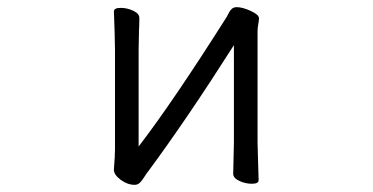

<svg xmlns="http://www.w3.org/2000/svg" viewBox="-20 -503 1040 536"><path d="M394 -25Q389 -19 382.5 -8.5Q376 2 370 7.5Q364 13 356 13Q336 13 317 -1Q298 -15 298 -29V-31Q301 -67 301 -86V-364L300 -413L298 -471Q298 -481 317 -481Q335 -481 352 -473Q369 -465 369 -453Q369 -432 368 -417L367 -364V-94Q463 -219 613 -456Q615 -460 619 -467.5Q623 -475 628 -479Q633 -483 641 -483Q657 -483 680 -472.5Q703 -462 703 -452Q703 -446 701 -435.5Q699 -425 699 -415V-106L700 -68L702 0Q702 10 683 10Q665 10 648 2Q631 -6 631 -18L633 -106V-377Q502 -171 394 -25Z"/></svg>

Font: Iansui 0.93
Style: Regular
Weight: 400
Designer: But Ko / Fontworks Inc.
Foundry: zi-hi.com / Fontworks Inc.
Version: Version 0.931